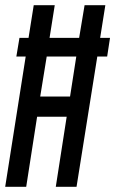

<svg xmlns="http://www.w3.org/2000/svg" viewBox="-27 -720 444 740"><path d="M-7 0 72 -502H36L48 -574H83L103 -700H184L164 -574H278L299 -700H379L359 -574H397L386 -502H348L268 0H188L230 -270H116L74 0ZM128 -348H243L267 -502H153Z"/></svg>

Font: Georama Extra Condensed Medium
Style: Italic
Weight: 500
Width: 2
Italic angle: -9°
Designer: Jean-Baptiste Levee
Foundry: Production Type
Version: Version 1.000